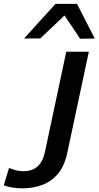

<svg xmlns="http://www.w3.org/2000/svg" viewBox="-50 -988 524 1020"><path d="M422 -713 308 -179Q293 -106.5 257.8 -64.8Q222.5 -23 173.5 -5.2Q124.5 12.5 71 12.5Q40 12.5 13.2 8Q-13.5 3.5 -30 -3.5L-2 -95.5Q25 -85 41 -81.8Q57 -78.5 75 -78.5Q167 -78.5 188.5 -179.5L302 -713ZM375.5 -782Q355.5 -812.5 334.5 -843.8Q313.5 -875 292.5 -906Q259.5 -875 228 -844.5Q196 -814 163.5 -783.5H78Q120.5 -830.5 161.5 -875.8Q202.5 -921 245 -967.5H359Q382.5 -921 406.5 -875Q430.5 -829 453.5 -783.5Z"/></svg>

Font: Heraclito Medium
Style: Italic
Weight: 500
Italic angle: -12°
Designer: Kostas Bartsokas (font) & Cristiano Sobral (main changes)
Foundry: Kostas Bartsokas (font) & Cristiano Sobral (main changes)
Version: Version 1.00;July 8, 2020;FontCreator 13.0.0.2655 64-bit